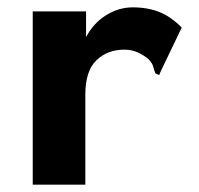

<svg xmlns="http://www.w3.org/2000/svg" viewBox="-20 -502 540 522"><path d="M69 -471H214V-401Q233 -438 267.5 -460Q302 -482 341 -482Q382 -482 414 -469Q446 -456 474 -427L416 -306L413 -298L403 -302Q399 -310 397 -319.5Q395 -329 384 -341Q371 -352 354.5 -359.5Q338 -367 318 -367Q272 -367 242 -338Q212 -309 212 -245V0H69Z"/></svg>

Font: Inconsolata Black
Style: Regular
Weight: 900
Monospace: yes
Designer: Raph Levien, Cyreal, Brenton Simpson
Foundry: Raph Levien, Cyreal, Google
Version: Version 3.001; ttfautohint (v1.8.2.53-6de2)